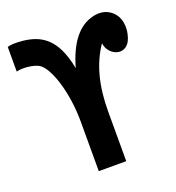

<svg xmlns="http://www.w3.org/2000/svg" viewBox="-133 -840 868 947"><g transform="rotate(-20 301.0 -367.0)"><path d="M224.1 0H368.2V-260.7C368.2 -392.1 394.5 -499 454.6 -587.4C462.4 -521.5 543.5 -489.7 576.7 -551.8C596.2 -588.4 609.4 -675.8 544.4 -716.3C520.5 -731.4 492.2 -735.4 459 -727.5C381.8 -709.5 325.7 -639.2 291 -516.1C264.6 -655.3 207 -710 122.6 -727.5C81.5 -735.8 33.2 -736.8 11.7 -729V-600.1C51.3 -609.9 105 -600.1 127 -587.4C177.7 -558.1 224.1 -412.6 224.1 -260.7Z"/></g></svg>

Font: Hack
Style: Bold
Weight: 700
Monospace: yes
Designer: Christopher Simpkins
Foundry: Christopher Simpkins
Version: Version 2.010